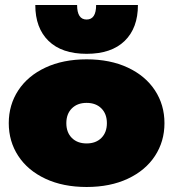

<svg xmlns="http://www.w3.org/2000/svg" viewBox="-20 -732 692 767"><path d="M121 -712H288Q288 -654 326 -654Q364 -654 364 -712H531Q531 -620 478 -568.5Q425 -517 326 -517Q227 -517 174 -568.5Q121 -620 121 -712ZM15 -240Q15 -313 53 -371Q91 -429 161.5 -462Q232 -495 326 -495Q420 -495 490.5 -462Q561 -429 599 -371Q637 -313 637 -240Q637 -167 599 -109Q561 -51 490.5 -18Q420 15 326 15Q232 15 161.5 -18Q91 -51 53 -109Q15 -167 15 -240ZM407 -240Q407 -277 385 -299Q363 -321 326 -321Q289 -321 267 -299Q245 -277 245 -240Q245 -203 267 -181Q289 -159 326 -159Q363 -159 385 -181Q407 -203 407 -240Z"/></svg>

Font: Prompt Black
Style: Regular
Weight: 900
Designer: Katatrad Team
Foundry: CadsonDemak
Version: Version 1.001